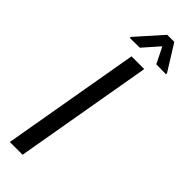

<svg xmlns="http://www.w3.org/2000/svg" viewBox="-301 -919 931 931"><g transform="rotate(45 165.0 -453.5)"><path d="M330.1 -767.6V-774.4L247.6 -907.2H199.2L81.1 -774.9V-768.1L149.4 -769L221.7 -851.1L262.7 -768.6ZM26.9 0H114.3L237.8 -710.9H150.4Z"/></g></svg>

Font: Roboto Condensed
Style: Italic
Weight: 400
Designer: Google
Version: Version 1.000;PS 001.000;hotconv 1.0.88;makeotf.lib2.5.64775